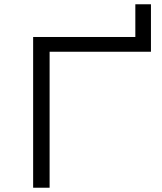

<svg xmlns="http://www.w3.org/2000/svg" viewBox="-20 -878 758 898"><path d="M135 0V-705H613V-858H686V-636H212V0Z"/></svg>

Font: Nunito Sans 7pt Expanded Light
Style: Regular
Weight: 300
Width: 7
Designer: Vernon Adams
Foundry: Vernon Adams
Version: Version 3.101;gftools[0.9.27]